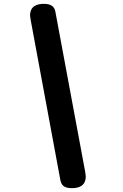

<svg xmlns="http://www.w3.org/2000/svg" viewBox="-20 -850 640 1000"><path d="M424 46.5Q426 57.3 426.5 66.7Q427 76.2 425.3 84.3Q420.9 107.3 403.2 118.6Q385.4 130 354.2 130Q327.2 130 313 120.4Q298.8 110.8 294.4 88.1L139.7 -746.5Q137.7 -758 136.8 -767.1Q136 -776.2 138 -784.3Q142.4 -808.7 161 -819.3Q179.7 -830 208.1 -830Q236.5 -830 250.9 -819.3Q265.2 -808.7 268.6 -788.1Z"/></svg>

Font: Maple Mono
Style: Italic
Weight: 400
Italic angle: -10°
Monospace: yes
Designer: subframe7536
Version: Version 7.300